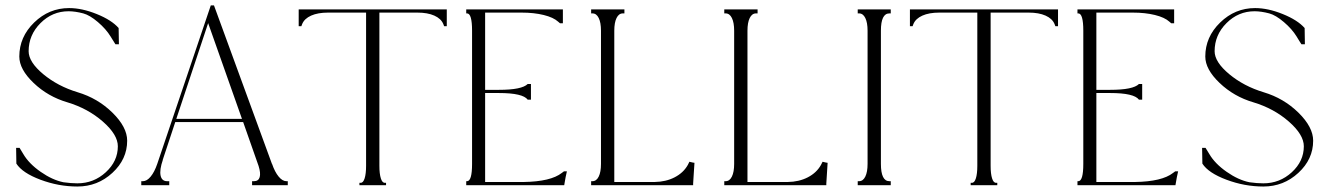

<svg xmlns="http://www.w3.org/2000/svg" viewBox="-20 -679 4879 704"><path d="M39.1 -136.7H51.8Q59.6 -123 65.4 -114.3Q85.9 -79.1 128.9 -49.1Q171.9 -19 212.9 -10.7Q240.2 -6.8 263.7 -6.8Q323.7 -6.8 367.9 -47.4Q412.1 -87.9 412.1 -142.6Q412.1 -185.1 357.2 -233.2Q302.2 -281.2 227.5 -303.7Q155.8 -324.7 103.3 -374.8Q50.8 -424.8 50.8 -471.7Q50.8 -543.5 105.2 -596.4Q159.7 -649.4 233.4 -649.4Q280.8 -649.4 335 -627.4Q389.2 -605.5 415 -576.2L408.2 -570.3L415 -576.2L416 -516.6H403.3Q401.4 -519.5 398.2 -524.7Q395 -529.8 391.1 -536.1Q387.2 -542.5 385.7 -544.9Q368.7 -572.8 338.9 -598.1Q309.1 -623.5 285.2 -629.9Q255.4 -637.7 231.4 -637.7Q171.9 -637.7 128.4 -594.2Q85 -550.8 85 -491.2Q85 -451.7 138.4 -407.2Q191.9 -362.8 264.6 -340.8Q338.4 -318.8 392.3 -265.9Q446.3 -212.9 446.3 -163.1Q446.3 -95.2 392.1 -45.2Q337.9 4.9 263.7 4.9Q194.8 4.9 128.4 -20Q62 -44.9 40 -79.1Z M1035.2 -14.6V0H1005.9H979.5H953.1H904.3V-14.6H911.1Q927.7 -14.6 932.1 -29.3Q936.5 -43.9 928.2 -70.3L871.6 -231.4H622.6L576.7 -92.8H577.1Q564.5 -56.2 568.8 -35.4Q573.2 -14.6 592.8 -14.6H600.6V0H545.9H538.1H530.3H498V-14.6H503.9Q518.6 -14.6 532.5 -31.5Q546.4 -48.3 556.6 -78.1L752.9 -659.2H764.6L977.1 -78.1H977.5Q987.8 -48.3 1001.7 -31.5Q1015.6 -14.6 1030.3 -14.6ZM867.2 -243.2 743.2 -594.2 626.5 -243.2Z M1618.2 -583H1608.4L1605.5 -590.8Q1597.2 -610.8 1572.5 -621.8Q1547.9 -632.8 1510.7 -632.8H1371.1V-71.3Q1371.1 -41.5 1376.5 -24.7Q1381.8 -7.8 1391.6 -8.8H1395.5V0H1371.1H1346.7H1322.3H1297.9V-8.8H1301.8Q1311.5 -7.8 1316.9 -24.7Q1322.3 -41.5 1322.3 -71.3V-632.8H1182.6Q1145.5 -632.8 1120.8 -621.8Q1096.2 -610.8 1087.9 -590.8L1085 -583H1075.2V-638.7V-644.5H1083H1145.5H1547.9H1610.4H1618.2V-638.7Z M1915 -371.1H1926.8V-349.6V-343.8V-337.9V-313.5H1915Q1897 -337.9 1809.6 -337.9H1758.8V-11.7H1900.4Q1999.5 -13.2 2040 -44.9L2047.9 -50.8H2058.6Q2053.7 -30.3 2049.8 -5.9Q2049.8 -4.9 2049.3 -2.9Q2048.8 -1 2048.8 0H2046.9H1970.7H1758.8H1735.4H1710.9H1689.5V-14.6H1692.4Q1710.9 -14.6 1710.9 -78.1V-566.4Q1710.9 -629.9 1692.4 -629.9H1689.5V-644.5H1710.9H1735.4H1758.8H1965.8H2037.1H2043.9V-638.7V-593.8H2033.2L2026.4 -599.6Q2009.3 -615.2 1973.6 -624Q1938 -632.8 1892.6 -632.8H1758.8V-349.6H1809.6Q1893.6 -349.6 1915 -371.1Z M2507.8 -85.9Q2521 -82.5 2526.4 -82Q2525.9 -71.8 2523.9 -43.9Q2522 -16.1 2521.5 -5.9V0H2520.5H2443.4H2232.4H2208H2183.6H2147.5V-14.6H2152.3Q2167 -14.6 2175.3 -31.5Q2183.6 -48.3 2183.6 -78.1V-566.4Q2183.6 -596.2 2175.3 -613Q2167 -629.9 2152.3 -629.9H2147.5V-644.5H2183.6H2208H2232.4H2269.5V-629.9H2263.7Q2249 -629.9 2240.7 -613Q2232.4 -596.2 2232.4 -566.4V-11.7H2379.9Q2421.4 -12.2 2453.6 -28.8Q2485.8 -45.4 2502 -74.2Z M2996.1 -85.9Q3009.3 -82.5 3014.6 -82Q3014.2 -71.8 3012.2 -43.9Q3010.3 -16.1 3009.8 -5.9V0H3008.8H2931.6H2720.7H2696.3H2671.9H2635.7V-14.6H2640.6Q2655.3 -14.6 2663.6 -31.5Q2671.9 -48.3 2671.9 -78.1V-566.4Q2671.9 -596.2 2663.6 -613Q2655.3 -629.9 2640.6 -629.9H2635.7V-644.5H2671.9H2696.3H2720.7H2757.8V-629.9H2752Q2737.3 -629.9 2729 -613Q2720.7 -596.2 2720.7 -566.4V-11.7H2868.2Q2909.7 -12.2 2941.9 -28.8Q2974.1 -45.4 2990.2 -74.2Z M3246.1 -644.5V-629.9H3241.2Q3210 -629.9 3210 -566.4V-78.1Q3210 -14.6 3241.2 -14.6H3246.1V0H3210H3185.5H3161.1H3125V-14.6H3129.9Q3144.5 -14.6 3152.8 -31.5Q3161.1 -48.3 3161.1 -78.1V-566.4Q3161.1 -596.2 3152.8 -613Q3144.5 -629.9 3129.9 -629.9H3125V-644.5H3161.1H3185.5H3210Z M3859.4 -583H3849.6L3846.7 -590.8Q3838.4 -610.8 3813.7 -621.8Q3789.1 -632.8 3752 -632.8H3612.3V-71.3Q3612.3 -41.5 3617.7 -24.7Q3623 -7.8 3632.8 -8.8H3636.7V0H3612.3H3587.9H3563.5H3539.1V-8.8H3543Q3552.7 -7.8 3558.1 -24.7Q3563.5 -41.5 3563.5 -71.3V-632.8H3423.8Q3386.7 -632.8 3362.1 -621.8Q3337.4 -610.8 3329.1 -590.8L3326.2 -583H3316.4V-638.7V-644.5H3324.2H3386.7H3789.1H3851.6H3859.4V-638.7Z M4156.2 -371.1H4168V-349.6V-343.8V-337.9V-313.5H4156.2Q4138.2 -337.9 4050.8 -337.9H4000V-11.7H4141.6Q4240.7 -13.2 4281.2 -44.9L4289.1 -50.8H4299.8Q4294.9 -30.3 4291 -5.9Q4291 -4.9 4290.5 -2.9Q4290 -1 4290 0H4288.1H4211.9H4000H3976.6H3952.1H3930.7V-14.6H3933.6Q3952.1 -14.6 3952.1 -78.1V-566.4Q3952.1 -629.9 3933.6 -629.9H3930.7V-644.5H3952.1H3976.6H4000H4207H4278.3H4285.2V-638.7V-593.8H4274.4L4267.6 -599.6Q4250.5 -615.2 4214.8 -624Q4179.2 -632.8 4133.8 -632.8H4000V-349.6H4050.8Q4134.8 -349.6 4156.2 -371.1Z M4387.7 -136.7H4400.4Q4408.2 -123 4414.1 -114.3Q4434.6 -79.1 4477.5 -49.1Q4520.5 -19 4561.5 -10.7Q4588.9 -6.8 4612.3 -6.8Q4672.4 -6.8 4716.6 -47.4Q4760.7 -87.9 4760.7 -142.6Q4760.7 -185.1 4705.8 -233.2Q4650.9 -281.2 4576.2 -303.7Q4504.4 -324.7 4451.9 -374.8Q4399.4 -424.8 4399.4 -471.7Q4399.4 -543.5 4453.9 -596.4Q4508.3 -649.4 4582 -649.4Q4629.4 -649.4 4683.6 -627.4Q4737.8 -605.5 4763.7 -576.2L4756.8 -570.3L4763.7 -576.2L4764.6 -516.6H4752Q4750 -519.5 4746.8 -524.7Q4743.7 -529.8 4739.7 -536.1Q4735.8 -542.5 4734.4 -544.9Q4717.3 -572.8 4687.5 -598.1Q4657.7 -623.5 4633.8 -629.9Q4604 -637.7 4580.1 -637.7Q4520.5 -637.7 4477.1 -594.2Q4433.6 -550.8 4433.6 -491.2Q4433.6 -451.7 4487.1 -407.2Q4540.5 -362.8 4613.3 -340.8Q4687 -318.8 4741 -265.9Q4794.9 -212.9 4794.9 -163.1Q4794.9 -95.2 4740.7 -45.2Q4686.5 4.9 4612.3 4.9Q4543.5 4.9 4477.1 -20Q4410.6 -44.9 4388.7 -79.1Z"/></svg>

Font: Elaris
Style: Regular
Weight: 500
Version: Version 1.0